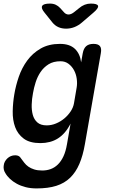

<svg xmlns="http://www.w3.org/2000/svg" viewBox="-38 -805 658 1072"><path d="M356 -115Q342 -87 324.5 -66.5Q307 -46 286 -32.5Q265 -19 240 -12.5Q215 -6 188 -6Q128 -6 94.5 -31Q61 -56 46.5 -95.5Q32 -135 33 -184Q34 -233 42 -279Q50 -327 67 -376.5Q84 -426 114 -467Q144 -508 189 -534Q234 -560 297 -560Q351 -560 380 -532.5Q409 -505 415 -457L424 -508Q429 -535 443.5 -547.5Q458 -560 484 -560Q510 -560 520 -547.5Q530 -535 525 -508L436 0Q425 64 405 110.5Q385 157 353.5 187.5Q322 218 276.5 232.5Q231 247 166 247Q133 247 105.5 240Q78 233 56 221Q34 209 17.5 193.5Q1 178 -9 160Q-15 151 -17 139.5Q-19 128 -17 118Q-16 107 -10.5 97Q-5 87 3.5 79Q12 71 23 66.5Q34 62 47 62Q58 62 66 66Q74 70 79 79Q88 91 97.5 103.5Q107 116 120.5 125.5Q134 135 153 141Q172 147 198 147Q223 147 245 139Q267 131 285 113.5Q303 96 316 68.5Q329 41 336 0ZM223 -105Q249 -105 274.5 -115.5Q300 -126 321 -143.5Q342 -161 356.5 -183Q371 -205 375 -228L390 -316Q394 -339 390.5 -365Q387 -391 375.5 -412.5Q364 -434 345 -448.5Q326 -463 300 -463Q260 -463 233 -446Q206 -429 188.5 -403Q171 -377 161 -345.5Q151 -314 146 -284Q140 -253 139 -221.5Q138 -190 145 -164Q152 -138 170.5 -121.5Q189 -105 223 -105ZM241 -785Q259 -785 273 -778.5Q287 -772 298 -760L317 -739Q329 -724 344.5 -724Q360 -724 378 -739L403 -759Q418 -772 434.5 -778.5Q451 -785 469 -785Q506 -785 509.5 -772Q513 -759 482 -733L419 -679Q399 -662 377 -653.5Q355 -645 331 -645Q307 -645 288 -653.5Q269 -662 255 -679L211 -734Q190 -759 197.5 -772Q205 -785 241 -785Z"/></svg>

Font: Maple Mono NL Medium
Style: Italic
Weight: 500
Italic angle: -10°
Monospace: yes
Designer: subframe7536
Version: Version 7.000